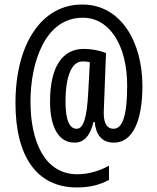

<svg xmlns="http://www.w3.org/2000/svg" viewBox="-20 -740 691 844"><path d="M606 -362C606 -559 509 -720 343 -720C167 -722 48 -552 48 -287C48 -49 144 84 318 84C375 84 417 73 459 51V-12C422 10 370 26 320 26C176 26 114 -118 114 -294C114 -463 177 -662 343 -662C462 -663 539 -540 539 -364C539 -232 519 -174 479 -174C452 -174 436 -194 436 -244C436 -256 437 -279 438 -299L446 -507C415 -519 381 -525 348 -525C252 -525 200 -443 200 -294C200 -179 239 -113 307 -113C349 -113 376 -142 391 -204H396C402 -146 428 -113 481 -113C560 -113 606 -202 606 -362ZM268 -292C268 -408 296 -470 343 -470C356 -470 366 -469 375 -466L368 -336C362 -222 347 -174 317 -174C285 -174 268 -213 268 -292Z"/></svg>

Font: Noto Sans Gujarati ExtraCondensed
Style: Regular
Weight: 400
Width: 2
Designer: Jelle Bosma - Monotype Design Team, Universal Thirst
Foundry: Monotype Imaging Inc.
Version: Version 2.106